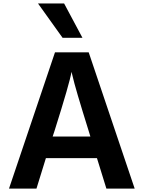

<svg xmlns="http://www.w3.org/2000/svg" viewBox="-20 -1063 830 1113"><path d="M32.2 30.3 298.8 -759.8H494.1L760.7 30.3H596.7L542 -146.5H246.1L191.4 30.3ZM200.2 -1043H351.6L458 -843.8H342.8ZM285.2 -271.5H503.9L494.1 -303.7Q415 -556.6 400.4 -623L394.5 -646.5Q384.8 -585 295.9 -303.7Z"/></svg>

Font: GenEi M Gothic v2 Bold
Style: Regular
Weight: 700
Version: Version 2.0